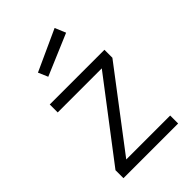

<svg xmlns="http://www.w3.org/2000/svg" viewBox="-221 -832 921 921"><g transform="rotate(-45 240.0 -371.5)"><path d="M54 -446H353L54 -54V0H425V-54H127L425 -446V-500H54ZM122 -648 143 -599 353 -688 330 -743Z"/></g></svg>

Font: TitilliumText22L
Style: 250 wt
Weight: 300
Designer: Campivisivi
Foundry: Campivisivi
Version: 1.000